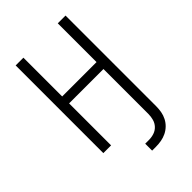

<svg xmlns="http://www.w3.org/2000/svg" viewBox="-269 -839 1138 1138"><g transform="rotate(-45 300.0 -270.5)"><path d="M306 194V136H338Q360 136 381 129Q402 122 417 106Q432 90 438 68.5Q444 47 444 25V-352H156V0H91V-735H156V-410H444V-735H509V25Q509 48 505 70.5Q501 93 490.5 113.5Q480 134 463.5 150Q447 166 426.5 176Q406 186 383.5 190Q361 194 338 194Z"/></g></svg>

Font: Iosevka SS04 Light Extended
Style: Regular
Weight: 300
Width: 7
Monospace: yes
Designer: Belleve Invis
Foundry: Belleve Invis
Version: Version 19.0.0; ttfautohint (v1.8.4)